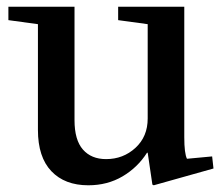

<svg xmlns="http://www.w3.org/2000/svg" viewBox="-20 -542 656 572"><path d="M420 -470 332 -482V-522H529V-133Q529 -85 537 -69L612 -76L616 -40L438 10L434 8L420 -87H418Q390 -43 345 -16.5Q300 10 243 10Q173 10 133 -32Q93 -74 93 -155V-470L5 -482V-522H202V-184Q202 -125 227 -96.5Q252 -68 296 -68Q347 -68 383.5 -101.5Q420 -135 420 -189Z"/></svg>

Font: Minipax
Style: Bold
Weight: 500
Designer: Raphaël Ronot, Igor Stepanchenko (Cyrillic)
Foundry: steppetype
Version: Version 1.002